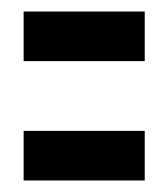

<svg xmlns="http://www.w3.org/2000/svg" viewBox="-20 -483 290 333"><path d="M21 -377V-463H231V-377ZM21 -170V-256H231V-170Z"/></svg>

Font: Inconsolata UltraCondensed ExtraBold
Style: Regular
Weight: 800
Width: 1
Monospace: yes
Designer: Raph Levien, Cyreal, Brenton Simpson
Foundry: Raph Levien, Cyreal, Google
Version: Version 3.001; ttfautohint (v1.8.2.53-6de2)